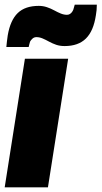

<svg xmlns="http://www.w3.org/2000/svg" viewBox="-22 -797 432 817"><path d="M182 0H-2L84 -547H268ZM5 -597Q6 -609 7.5 -621Q9 -633 11 -647Q22 -711 53.5 -741.5Q85 -772 143 -772Q161 -772 177.5 -766.5Q194 -761 208.5 -753Q223 -745 236.5 -739.5Q250 -734 263 -734Q270 -734 275.5 -737.5Q281 -741 284.5 -746Q288 -751 290 -756Q292 -762 293 -766.5Q294 -771 296 -777H390Q390 -765 389 -754Q388 -743 386 -732Q376 -665 343.5 -633Q311 -601 253 -601Q233 -601 217 -606.5Q201 -612 186.5 -620Q172 -628 159 -633.5Q146 -639 133 -639Q123 -639 116 -632.5Q109 -626 106 -620Q104 -614 103 -609.5Q102 -605 100 -597Z"/></svg>

Font: Georama ExtraBold
Style: Italic
Weight: 800
Italic angle: -9°
Version: Version 1.001